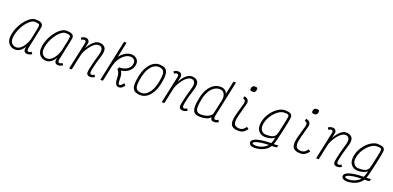

<svg xmlns="http://www.w3.org/2000/svg" viewBox="11 -2076 7179 3507"><g transform="rotate(20 3600.0 -322.5)"><path d="M495 -53 519 -16Q505 -3 481 5.5Q457 14 431 14Q400 14 381 -2Q362 -18 362 -44Q362 -65 364.5 -84Q367 -103 371 -113Q343 -56 296 -21Q249 14 200 14Q150 14 112 -7.5Q74 -29 53 -68Q32 -107 32 -159Q32 -220 51.5 -286Q71 -352 105 -413.5Q139 -475 181.5 -524.5Q224 -574 271 -603Q318 -632 363 -632Q426 -632 467 -614.5Q508 -597 508 -545Q508 -541 506 -527.5Q504 -514 498 -486Q492 -458 482 -408.5Q472 -359 455.5 -282Q439 -205 416 -95Q412 -67 416 -49.5Q420 -32 449 -32Q460 -32 472.5 -37.5Q485 -43 495 -53ZM200 -32Q240 -32 278 -60Q316 -88 348.5 -139Q381 -190 402 -257Q428 -376 443 -450Q458 -524 458 -540Q458 -567 435.5 -576.5Q413 -586 363 -586Q327 -586 288 -559Q249 -532 212 -486.5Q175 -441 146 -385Q117 -329 99.5 -270.5Q82 -212 82 -159Q82 -102 114.5 -67Q147 -32 200 -32Z M1095 -53 1119 -16Q1105 -3 1081 5.5Q1057 14 1031 14Q1000 14 981 -2Q962 -18 962 -44Q962 -65 964.5 -84Q967 -103 971 -113Q943 -56 896 -21Q849 14 800 14Q750 14 712 -7.5Q674 -29 653 -68Q632 -107 632 -159Q632 -220 651.5 -286Q671 -352 705 -413.5Q739 -475 781.5 -524.5Q824 -574 871 -603Q918 -632 963 -632Q1026 -632 1067 -614.5Q1108 -597 1108 -545Q1108 -541 1106 -527.5Q1104 -514 1098 -486Q1092 -458 1082 -408.5Q1072 -359 1055.5 -282Q1039 -205 1016 -95Q1012 -67 1016 -49.5Q1020 -32 1049 -32Q1060 -32 1072.5 -37.5Q1085 -43 1095 -53ZM800 -32Q840 -32 878 -60Q916 -88 948.5 -139Q981 -190 1002 -257Q1028 -376 1043 -450Q1058 -524 1058 -540Q1058 -567 1035.5 -576.5Q1013 -586 963 -586Q927 -586 888 -559Q849 -532 812 -486.5Q775 -441 746 -385Q717 -329 699.5 -270.5Q682 -212 682 -159Q682 -102 714.5 -67Q747 -32 800 -32Z M1716 -53 1740 -16Q1726 -3 1702 5.5Q1678 14 1652 14Q1620 14 1600.5 -2Q1581 -18 1581 -44Q1581 -72 1591.5 -126.5Q1602 -181 1620.5 -253Q1639 -325 1663 -405Q1693 -503 1673 -544.5Q1653 -586 1600 -586Q1570 -586 1538.5 -566.5Q1507 -547 1477.5 -514Q1448 -481 1422.5 -442Q1397 -403 1379 -362.5Q1361 -322 1354 -288L1293 0H1242L1356 -533Q1357 -538 1357.5 -543.5Q1358 -549 1358 -553Q1358 -568 1348 -577Q1338 -586 1321 -586Q1311 -586 1298 -580.5Q1285 -575 1275 -565L1251 -602Q1265 -616 1289.5 -624Q1314 -632 1339 -632Q1360 -632 1377.5 -621.5Q1395 -611 1404.5 -590.5Q1414 -570 1407 -540L1387 -448Q1430 -528 1486.5 -580Q1543 -632 1601 -632Q1686 -632 1719.5 -577.5Q1753 -523 1713 -401Q1689 -327 1671 -260.5Q1653 -194 1643 -143Q1633 -92 1633 -65Q1633 -50 1643.5 -41Q1654 -32 1670 -32Q1681 -32 1693.5 -37.5Q1706 -43 1716 -53Z M2209 14Q2161 14 2142.5 -35.5Q2124 -85 2124 -167Q2124 -202 2110 -235.5Q2096 -269 2073 -291L2094 -331Q2161 -331 2211.5 -352.5Q2262 -374 2290 -413Q2318 -452 2318 -503Q2318 -541 2289 -563.5Q2260 -586 2223 -586Q2169 -586 2115.5 -549Q2062 -512 2020 -446Q1984 -389 1965 -316L1898 0H1848L1912 -300H1911Q1913 -311 1916 -321L2018 -800H2068L2005 -505Q2047 -558 2097 -591Q2160 -632 2225 -632Q2264 -632 2296.5 -616.5Q2329 -601 2348.5 -573Q2368 -545 2368 -508Q2368 -451 2340 -404Q2312 -357 2261.5 -326.5Q2211 -296 2143 -287Q2159 -264 2168.5 -231.5Q2178 -199 2178 -170Q2178 -108 2182 -70Q2186 -32 2210 -32Q2224 -32 2246 -50Q2268 -68 2281 -92L2315 -55Q2291 -24 2267.5 -5Q2244 14 2209 14Z M2636 14Q2553 14 2511.5 -16.5Q2470 -47 2464.5 -118.5Q2459 -190 2486 -313Q2506 -409 2547.5 -480.5Q2589 -552 2645 -592Q2701 -632 2764 -632Q2847 -632 2888.5 -601.5Q2930 -571 2935.5 -500Q2941 -429 2914 -305Q2894 -210 2852.5 -138Q2811 -66 2755.5 -26Q2700 14 2636 14ZM2637 -32Q2688 -32 2733.5 -67Q2779 -102 2813.5 -165.5Q2848 -229 2866 -313Q2888 -418 2886 -477.5Q2884 -537 2854.5 -561.5Q2825 -586 2763 -586Q2712 -586 2666.5 -551Q2621 -516 2586.5 -453Q2552 -390 2534 -305Q2512 -201 2514 -141Q2516 -81 2546 -56.5Q2576 -32 2637 -32Z M3516 -53 3540 -16Q3526 -3 3502 5.5Q3478 14 3452 14Q3420 14 3400.5 -2Q3381 -18 3381 -44Q3381 -72 3391.5 -126.5Q3402 -181 3420.5 -253Q3439 -325 3463 -405Q3493 -503 3473 -544.5Q3453 -586 3400 -586Q3370 -586 3338.5 -566.5Q3307 -547 3277.5 -514Q3248 -481 3222.5 -442Q3197 -403 3179 -362.5Q3161 -322 3154 -288L3093 0H3042L3156 -533Q3157 -538 3157.5 -543.5Q3158 -549 3158 -553Q3158 -568 3148 -577Q3138 -586 3121 -586Q3111 -586 3098 -580.5Q3085 -575 3075 -565L3051 -602Q3065 -616 3089.5 -624Q3114 -632 3139 -632Q3160 -632 3177.5 -621.5Q3195 -611 3204.5 -590.5Q3214 -570 3207 -540L3187 -448Q3230 -528 3286.5 -580Q3343 -632 3401 -632Q3486 -632 3519.5 -577.5Q3553 -523 3513 -401Q3489 -327 3471 -260.5Q3453 -194 3443 -143Q3433 -92 3433 -65Q3433 -50 3443.5 -41Q3454 -32 3470 -32Q3481 -32 3493.5 -37.5Q3506 -43 3516 -53Z M4078 -32Q4089 -32 4101.5 -37.5Q4114 -43 4124 -53L4148 -16Q4134 -3 4110 5.5Q4086 14 4060 14Q4027 14 4009 -2.5Q3991 -19 3991 -54Q3964 -18 3912 -2Q3860 14 3791 14Q3718 14 3680.5 -16Q3643 -46 3639 -117Q3635 -188 3661 -312Q3681 -408 3723 -480Q3765 -552 3825.5 -592Q3886 -632 3959 -632Q4009 -632 4045 -606.5Q4081 -581 4089 -540L4145 -800H4195L4045 -95Q4041 -67 4045 -49.5Q4049 -32 4078 -32ZM3792 -32Q3866 -32 3923 -57Q3980 -82 4000 -122L4065 -418Q4076 -494 4046.5 -540Q4017 -586 3958 -586Q3898 -586 3848 -550.5Q3798 -515 3762.5 -452Q3727 -389 3709 -304Q3687 -201 3688 -141.5Q3689 -82 3715 -57Q3741 -32 3792 -32Z M4538 14Q4463 14 4422 -12Q4381 -38 4375 -98.5Q4369 -159 4397 -262L4461 -493Q4466 -522 4458.5 -543Q4451 -564 4414 -572L4426 -618Q4476 -608 4498.5 -579.5Q4521 -551 4513 -506L4447 -262Q4424 -176 4427 -125.5Q4430 -75 4458 -53.5Q4486 -32 4538 -32Q4563 -32 4582.5 -39Q4602 -46 4620.5 -62.5Q4639 -79 4660 -108L4700 -80Q4673 -45 4648.5 -24Q4624 -3 4598 5.5Q4572 14 4538 14ZM4534 -747Q4500 -747 4489.5 -759Q4479 -771 4486 -802Q4493 -830 4506.5 -840.5Q4520 -851 4548 -851Q4583 -851 4593 -839.5Q4603 -828 4596 -796Q4590 -768 4576.5 -757.5Q4563 -747 4534 -747Z M4915 206Q4867 206 4837.5 186.5Q4808 167 4808 136Q4808 100 4852.5 74Q4897 48 4979.5 34Q5062 20 5175 20Q5190 -4 5200 -42Q5210 -80 5215 -108Q5207 -90 5176.5 -76Q5146 -62 5107.5 -54Q5069 -46 5035 -46Q4959 -46 4913 -93.5Q4867 -141 4867 -219Q4867 -280 4887.5 -340Q4908 -400 4943.5 -452.5Q4979 -505 5023.5 -545.5Q5068 -586 5116 -609Q5164 -632 5209 -632Q5272 -632 5313 -614.5Q5354 -597 5354 -545Q5354 -535 5348.5 -501.5Q5343 -468 5333.5 -420Q5324 -372 5312 -316.5Q5300 -261 5287 -206Q5274 -151 5262.5 -103.5Q5251 -56 5241.5 -23Q5232 10 5227 20Q5249 20 5268.5 19Q5288 18 5313 11L5303 56Q5278 63 5251.5 64Q5225 65 5205 65Q5180 107 5135.5 139Q5091 171 5034 188.5Q4977 206 4915 206ZM4927 160Q4989 160 5050.5 134Q5112 108 5149 65Q5062 67 4996.5 77Q4931 87 4894.5 102Q4858 117 4858 136Q4858 146 4877 153Q4896 160 4927 160ZM5035 -92Q5094 -92 5135 -100.5Q5176 -109 5201.5 -136.5Q5227 -164 5239 -219Q5271 -365 5287.5 -444.5Q5304 -524 5304 -540Q5304 -563 5294 -572.5Q5284 -582 5263.5 -584Q5243 -586 5209 -586Q5173 -586 5132.5 -565Q5092 -544 5054 -507.5Q5016 -471 4985 -424Q4954 -377 4935.5 -324.5Q4917 -272 4917 -219Q4917 -162 4949.5 -127Q4982 -92 5035 -92Z M5738 14Q5663 14 5622 -12Q5581 -38 5575 -98.5Q5569 -159 5597 -262L5661 -493Q5666 -522 5658.5 -543Q5651 -564 5614 -572L5626 -618Q5676 -608 5698.5 -579.5Q5721 -551 5713 -506L5647 -262Q5624 -176 5627 -125.5Q5630 -75 5658 -53.5Q5686 -32 5738 -32Q5763 -32 5782.5 -39Q5802 -46 5820.5 -62.5Q5839 -79 5860 -108L5900 -80Q5873 -45 5848.5 -24Q5824 -3 5798 5.5Q5772 14 5738 14ZM5734 -747Q5700 -747 5689.5 -759Q5679 -771 5686 -802Q5693 -830 5706.5 -840.5Q5720 -851 5748 -851Q5783 -851 5793 -839.5Q5803 -828 5796 -796Q5790 -768 5776.5 -757.5Q5763 -747 5734 -747Z M6516 -53 6540 -16Q6526 -3 6502 5.5Q6478 14 6452 14Q6420 14 6400.5 -2Q6381 -18 6381 -44Q6381 -72 6391.5 -126.5Q6402 -181 6420.5 -253Q6439 -325 6463 -405Q6493 -503 6473 -544.5Q6453 -586 6400 -586Q6370 -586 6338.5 -566.5Q6307 -547 6277.5 -514Q6248 -481 6222.5 -442Q6197 -403 6179 -362.5Q6161 -322 6154 -288L6093 0H6042L6156 -533Q6157 -538 6157.5 -543.5Q6158 -549 6158 -553Q6158 -568 6148 -577Q6138 -586 6121 -586Q6111 -586 6098 -580.5Q6085 -575 6075 -565L6051 -602Q6065 -616 6089.5 -624Q6114 -632 6139 -632Q6160 -632 6177.5 -621.5Q6195 -611 6204.5 -590.5Q6214 -570 6207 -540L6187 -448Q6230 -528 6286.5 -580Q6343 -632 6401 -632Q6486 -632 6519.5 -577.5Q6553 -523 6513 -401Q6489 -327 6471 -260.5Q6453 -194 6443 -143Q6433 -92 6433 -65Q6433 -50 6443.5 -41Q6454 -32 6470 -32Q6481 -32 6493.5 -37.5Q6506 -43 6516 -53Z M6715 206Q6667 206 6637.5 186.5Q6608 167 6608 136Q6608 100 6652.5 74Q6697 48 6779.5 34Q6862 20 6975 20Q6990 -4 7000 -42Q7010 -80 7015 -108Q7007 -90 6976.5 -76Q6946 -62 6907.5 -54Q6869 -46 6835 -46Q6759 -46 6713 -93.5Q6667 -141 6667 -219Q6667 -280 6687.5 -340Q6708 -400 6743.5 -452.5Q6779 -505 6823.5 -545.5Q6868 -586 6916 -609Q6964 -632 7009 -632Q7072 -632 7113 -614.5Q7154 -597 7154 -545Q7154 -535 7148.5 -501.5Q7143 -468 7133.5 -420Q7124 -372 7112 -316.5Q7100 -261 7087 -206Q7074 -151 7062.5 -103.5Q7051 -56 7041.5 -23Q7032 10 7027 20Q7049 20 7068.5 19Q7088 18 7113 11L7103 56Q7078 63 7051.5 64Q7025 65 7005 65Q6980 107 6935.5 139Q6891 171 6834 188.5Q6777 206 6715 206ZM6727 160Q6789 160 6850.5 134Q6912 108 6949 65Q6862 67 6796.5 77Q6731 87 6694.5 102Q6658 117 6658 136Q6658 146 6677 153Q6696 160 6727 160ZM6835 -92Q6894 -92 6935 -100.5Q6976 -109 7001.5 -136.5Q7027 -164 7039 -219Q7071 -365 7087.5 -444.5Q7104 -524 7104 -540Q7104 -563 7094 -572.5Q7084 -582 7063.5 -584Q7043 -586 7009 -586Q6973 -586 6932.5 -565Q6892 -544 6854 -507.5Q6816 -471 6785 -424Q6754 -377 6735.5 -324.5Q6717 -272 6717 -219Q6717 -162 6749.5 -127Q6782 -92 6835 -92Z"/></g></svg>

Font: Victor Mono Thin Thin
Style: Italic
Weight: 250
Italic angle: -12°
Monospace: yes
Version: Version 1.561;gftools[0.9.30]